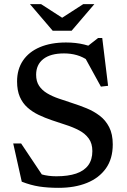

<svg xmlns="http://www.w3.org/2000/svg" viewBox="-20 -891 610 922"><path d="M466.5 -646 391.5 -662 451 -708.5H471L499 -479L464.5 -475L380 -629L405 -599Q378 -618 349.2 -626.2Q320.5 -634.5 287.5 -634.5Q222.5 -634.5 188 -607.5Q153.5 -580.5 153.5 -532Q153.5 -500.5 167.5 -479.2Q181.5 -458 206 -443.2Q230.5 -428.5 261.8 -417.8Q293 -407 327 -396Q361.5 -385 395.8 -371Q430 -357 458.5 -335.5Q487 -314 504.2 -280.5Q521.5 -247 521.5 -197.5Q521.5 -128.5 488.5 -82.2Q455.5 -36 397.2 -12.5Q339 11 262 11Q210 11 169 4.8Q128 -1.5 84.5 -18.5L43.5 -202H81.5L203.5 -19.5L106.5 -84Q147 -63 179.2 -53.8Q211.5 -44.5 250.5 -44.5Q307 -44.5 345.5 -57.5Q384 -70.5 403.8 -97.5Q423.5 -124.5 423.5 -165.5Q423.5 -202 406.2 -225.8Q389 -249.5 360.2 -264.8Q331.5 -280 297.2 -291Q263 -302 229.5 -313.5Q195.5 -325 165.2 -339.5Q135 -354 111.8 -374.8Q88.5 -395.5 75.2 -426Q62 -456.5 62 -500Q62 -558 90.2 -600Q118.5 -642 171.5 -664.5Q224.5 -687 297 -687Q344 -687 384.2 -677.2Q424.5 -667.5 466.5 -646ZM287.5 -800H269.5L379.5 -871H433L324 -743.5H233L124 -871H177.5Z"/></svg>

Font: Newsreader 16pt Medium
Style: Regular
Weight: 500
Designer: Hugues Gentile
Foundry: Production Type
Version: Version 1.003